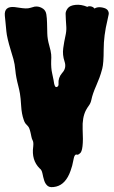

<svg xmlns="http://www.w3.org/2000/svg" viewBox="-20 -752 470 793"><path d="M0 -686.5Q-3.9 -727.5 41 -722.7Q50.8 -721.7 62 -719.7Q73.2 -717.8 85 -717.3Q96.7 -716.8 105.5 -719.7Q114.3 -722.7 123 -724.6Q141.6 -727.5 158.2 -715.8Q168.9 -708 171.4 -692.9Q173.8 -677.7 174.3 -657.7Q174.8 -637.7 175.3 -614.3Q175.8 -590.8 183.1 -565.4Q190.4 -540 191.4 -526.9Q192.4 -513.7 191.4 -502Q190.4 -470.7 195.3 -449.7Q200.2 -428.7 201.2 -421.4Q202.1 -414.1 203.6 -406.7Q205.1 -399.4 208 -395Q210.9 -390.6 216.8 -393.6Q222.7 -397.5 221.7 -406.2Q219.7 -430.7 236.3 -450.2Q255.9 -470.7 246.6 -498Q237.3 -525.4 241.2 -553.2Q245.1 -581.1 250 -602.5Q254.9 -624 253.9 -640.1Q252.9 -656.2 252 -670.4Q251 -684.6 251 -695.3Q251 -706.1 259.8 -717.8Q268.6 -729.5 292 -731.9Q315.4 -734.4 340.8 -723.6Q345.7 -727.5 355.5 -725.6Q365.2 -723.6 370.1 -716.8Q382.8 -724.6 401.4 -721.2Q419.9 -717.8 425.3 -709Q430.7 -700.2 428.7 -691.9Q426.8 -683.6 423.8 -668.9Q408.2 -604.5 408.2 -547.4Q408.2 -490.2 402.3 -468.3Q396.5 -446.3 390.6 -430.7Q384.8 -415 377.9 -399.4Q362.3 -364.3 357.4 -339.8Q354.5 -326.2 347.7 -316.9Q340.8 -307.6 335 -296.9Q319.3 -266.6 321.3 -218.8Q326.2 -127.9 309.6 -118.2Q301.8 -111.3 297.4 -113.3Q293 -115.2 289.1 -109.9Q285.2 -104.5 282.2 -86.4Q279.3 -68.4 271.5 -46.9Q252 8.8 211.9 18.6Q187.5 24.4 177.2 16.1Q167 7.8 162.6 -6.3Q158.2 -20.5 155.3 -35.6Q152.3 -50.8 143.6 -56.6Q109.4 -90.8 117.2 -146.5Q119.1 -164.1 115.2 -171.4Q111.3 -178.7 109.9 -186.5Q108.4 -194.3 106.4 -203.1Q101.6 -224.6 95.7 -230.5Q89.8 -236.3 85.4 -241.7Q81.1 -247.1 78.1 -256.8Q69.3 -281.2 67.4 -314.5Q65.4 -347.7 62.5 -364.7Q59.6 -381.8 55.7 -396.5Q45.9 -433.6 43.5 -460.9Q41 -488.3 35.6 -507.3Q30.3 -526.4 24.4 -544.9Q8.8 -595.7 6.3 -622.6Q3.9 -649.4 2.4 -663.1Q1 -676.8 0 -686.5Z"/></svg>

Font: Creepster Caps
Style: Regular
Weight: 400
Designer: Font Diner, Inc
Foundry: Font Diner, Inc
Version: Version 1.000